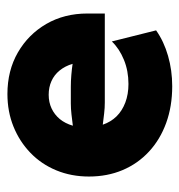

<svg xmlns="http://www.w3.org/2000/svg" viewBox="-3 -478 495 530"><g transform="rotate(-90 245.0 -213.5)"><path d="M271.5 13.9Q216 13.9 170.1 -2.8Q124.3 -19.4 91 -50.3Q57.6 -81.2 39.9 -123.3Q22.2 -165.3 22.2 -216Q22.2 -264.6 39.2 -305.9Q56.2 -347.2 87.5 -377.4Q118.8 -407.6 160.1 -424.3Q201.4 -441 250 -441Q314.6 -441 364.6 -412.2Q414.6 -383.3 443.4 -333.7Q472.2 -284 472.2 -220.1V-172.2H226.4Q211.8 -172.2 196.5 -174Q181.2 -175.7 165.3 -177.8Q172.9 -155.6 188.2 -139.9Q203.5 -124.3 226.4 -115.6Q249.3 -106.9 277.8 -106.9Q313.9 -106.9 344.4 -119.4Q375 -131.9 395.1 -152.8L425.7 -30.6Q395.1 -9 355.2 2.4Q315.3 13.9 271.5 13.9ZM162.5 -260.4Q177.8 -262.5 193.8 -264.2Q209.7 -266 223.6 -266H270.1Q285.4 -266 302.4 -264.6Q319.4 -263.2 333.3 -261.1Q327.1 -281.9 314.9 -296.9Q302.8 -311.8 285.8 -319.4Q268.8 -327.1 247.9 -327.1Q227.1 -327.1 210.1 -319.1Q193.1 -311.1 180.9 -296.5Q168.8 -281.9 162.5 -260.4Z"/></g></svg>

Font: Afacad Flux ExtraBold
Style: Regular
Weight: 800
Designer: Kristian Moeller
Foundry: Dicotype
Version: Version 1.100